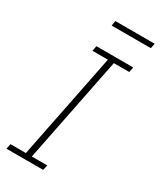

<svg xmlns="http://www.w3.org/2000/svg" viewBox="-216 -931 834 1002"><g transform="rotate(30 201.5 -430.5)"><path d="M7 0 13 -31H106L233 -667H140L146 -698H368L362 -667H269L142 -31H235L228 0ZM166 -861H403L397 -831H161Z"/></g></svg>

Font: IBM Plex Sans Cond ExtLt
Style: Italic
Weight: 200
Width: 3
Italic angle: -11°
Designer: Mike Abbink, Paul van der Laan, Pieter van Rosmalen
Foundry: Bold Monday
Version: Version 1.3